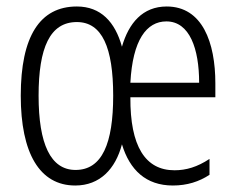

<svg xmlns="http://www.w3.org/2000/svg" viewBox="-20 -562 729 592"><path d="M494 -542C420 -542 377 -491 356 -418C335 -494 291 -542 217 -542C103 -542 44 -450 44 -267C44 -90 102 10 212 10C288 10 336 -41 356 -117C380 -38 430 10 513 10C557 10 594 -2 626 -23V-72C588 -47 554 -37 518 -37C428 -37 381 -111 382 -262H644V-305C644 -431 604 -542 494 -542ZM493 -496C565 -496 594 -411 594 -307H382C389 -439 432 -496 493 -496ZM217 -494C295 -494 329 -415 329 -267C329 -120 295 -38 213 -38C136 -38 99 -118 99 -267C99 -415 134 -494 217 -494Z"/></svg>

Font: Noto Sans Kannada ExtraCondensed Light
Style: Regular
Weight: 300
Width: 2
Designer: Jelle Bosma - Monotype Design Team
Foundry: Monotype Imaging Inc.
Version: Version 2.005